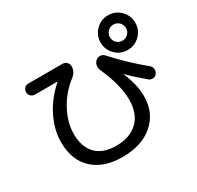

<svg xmlns="http://www.w3.org/2000/svg" viewBox="-188 -1066 1376 1343"><g transform="rotate(-30 500.0 -395.0)"><path d="M794 -664Q813 -645 840 -645Q867 -645 886 -664Q905 -683 905 -710Q905 -737 886 -756Q867 -775 840 -775Q813 -775 794 -756Q775 -737 775 -710Q775 -683 794 -664ZM741 -809Q782 -850 840 -850Q898 -850 939 -809Q980 -768 980 -710Q980 -652 939 -611Q898 -570 840 -570Q782 -570 741 -611Q700 -652 700 -710Q700 -768 741 -809ZM120 -625Q101 -625 88 -638Q75 -651 75 -670Q75 -689 88 -702Q101 -715 120 -715H395Q414 -715 428 -701.5Q442 -688 442 -668Q442 -625 403 -594Q319 -530 268.5 -436Q218 -342 218 -250Q218 -143 274.5 -86.5Q331 -30 435 -30Q547 -30 610.5 -91.5Q674 -153 674 -265Q674 -384 601 -547Q593 -566 597 -586.5Q601 -607 617 -620Q632 -633 652 -631.5Q672 -630 685 -615Q790 -498 916 -395Q931 -383 933.5 -364Q936 -345 925 -329Q914 -313 895 -310.5Q876 -308 861 -320Q780 -388 731 -438Q730 -440 729 -439V-437Q776 -326 776 -235Q776 -101 684 -20.5Q592 60 435 60Q283 60 197.5 -20Q112 -100 112 -245Q112 -343 161.5 -443Q211 -543 301 -622Q302 -623 302 -624Q302 -625 301 -625Z"/></g></svg>

Font: Rounded Mplus 1c Medium
Style: Regular
Weight: 500
Version: Version 1.059.20150529